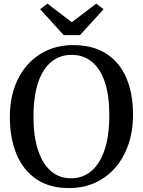

<svg xmlns="http://www.w3.org/2000/svg" viewBox="-20 -992 762 1024"><path d="M354.5 11Q246.5 12.5 175 -35.8Q103.5 -84 68 -169.8Q32.5 -255.5 32.5 -367Q32.5 -455.5 57.5 -526.5Q82.5 -597.5 128 -647.8Q173.5 -698 235 -724.8Q296.5 -751.5 369.5 -751.5Q476 -751.5 547.2 -705.5Q618.5 -659.5 654 -576Q689.5 -492.5 689.5 -380Q689.5 -292.5 664.5 -220.8Q639.5 -149 594.5 -97.5Q549.5 -46 488.5 -18Q427.5 10 354.5 11ZM359 -41Q420.5 -41 466.5 -79.2Q512.5 -117.5 537.8 -192.8Q563 -268 563 -380Q563 -480.5 539.8 -552Q516.5 -623.5 471.2 -661.5Q426 -699.5 361.5 -699.5Q300.5 -699.5 254.8 -663Q209 -626.5 183.8 -552.8Q158.5 -479 158.5 -367.5Q158.5 -267 182 -193.8Q205.5 -120.5 250.2 -80.8Q295 -41 359 -41ZM320 -804.5 194 -943 233 -972.5 363 -873.5 493 -972.5 532.5 -943 406.5 -804.5Z"/></svg>

Font: Merriweather 24pt Medium
Style: Regular
Weight: 500
Designer: Eben Sorkin
Foundry: Eben Sorkin
Version: Version 2.100